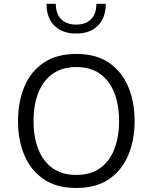

<svg xmlns="http://www.w3.org/2000/svg" viewBox="-20 -958 781 984"><path d="M371.1 -681.6Q472.7 -681.6 538.8 -636.2Q605 -590.8 637.5 -512.9Q669.9 -435.1 669.9 -337.9Q669.9 -240.7 637.5 -163.1Q605 -85.4 538.8 -40Q472.7 5.4 371.1 5.4Q269.5 5.4 203.4 -40Q137.2 -85.4 104.7 -163.1Q72.3 -240.7 72.3 -337.9Q72.3 -435.1 104.5 -512.9Q136.7 -590.8 203.1 -636.2Q269.5 -681.6 371.1 -681.6ZM371.1 -614.3Q297.9 -614.3 249 -579.1Q200.2 -543.9 176 -481.7Q151.9 -419.4 151.9 -337.9Q151.9 -256.3 176 -194.1Q200.2 -131.8 248.8 -96.7Q297.4 -61.5 371.1 -61.5Q444.8 -61.5 493.4 -96.7Q542 -131.8 566.2 -194.3Q590.3 -256.8 590.3 -337.9Q590.3 -419.4 566.2 -481.7Q542 -543.9 493.4 -579.1Q444.8 -614.3 371.1 -614.3ZM522 -938.5Q522 -866.7 481.4 -826.4Q440.9 -786.1 370.1 -786.1Q299.3 -786.1 258.8 -826.4Q218.3 -866.7 218.3 -938.5H266.1Q266.1 -887.2 293.5 -859.6Q320.8 -832 370.1 -832Q419.4 -832 446.8 -859.6Q474.1 -887.2 474.1 -938.5Z"/></svg>

Font: Estedad-FD Regular
Style: FD-Regular
Weight: 400
Designer: Amin Abedi
Version: Version 7.3